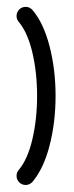

<svg xmlns="http://www.w3.org/2000/svg" viewBox="-20 -538 215 558"><path d="M87.8 -259.3Q87.8 -326.7 74.1 -385.2Q60.4 -443.7 34.4 -474.4Q28.1 -481.9 28.1 -491.5Q28.1 -502.6 35.9 -510.4Q43.7 -518.1 54.8 -518.1Q60.7 -518.1 66.1 -515.4Q71.5 -512.6 75.2 -508.1Q107.4 -469.3 124.4 -402.2Q141.5 -335.2 141.5 -259.3Q141.5 -183.3 124.4 -116.3Q107.4 -49.3 75.2 -10.4Q71.5 -5.9 66.1 -3.1Q60.7 -0.4 54.8 -0.4Q43.7 -0.4 35.9 -8.1Q28.1 -15.9 28.1 -27Q28.1 -36.7 34.4 -44.1Q60.4 -74.8 74.1 -133.3Q87.8 -191.9 87.8 -259.3Z"/></svg>

Font: 26F Galaxy Sans Medium
Style: Regular
Weight: 500
Designer: C₂₉H₂₅N₃O₅
Version: Version 1.100